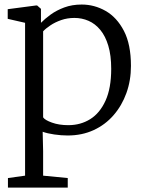

<svg xmlns="http://www.w3.org/2000/svg" viewBox="-20 -586 630 846"><path d="M15 240.5V198.5L90.5 188V-485.5L14 -503V-545.5L139.5 -562H143.5L160.5 -547V-485.5Q177.5 -503 203.2 -521.8Q229 -540.5 263.2 -553.2Q297.5 -566 340 -566Q396 -566 445.5 -537.8Q495 -509.5 526 -450Q557 -390.5 557 -295.5Q557 -231.5 537 -176Q517 -120.5 480.2 -78.2Q443.5 -36 392.2 -12.5Q341 11 278 11Q250 11 219 6.5Q188 2 168 -5.5L170 80V188L278.5 198.5V240.5ZM281 -34.5Q335 -34.5 377.5 -61Q420 -87.5 445 -142.5Q470 -197.5 470 -282.5Q470 -342 457.2 -384.5Q444.5 -427 422 -454.2Q399.5 -481.5 370.2 -494.2Q341 -507 308 -507Q276.5 -507 249.5 -497.5Q222.5 -488 202 -474.2Q181.5 -460.5 170 -448V-69Q177.5 -57 208.8 -45.8Q240 -34.5 281 -34.5Z"/></svg>

Font: Merriweather 28pt Light
Style: Regular
Weight: 300
Version: Version 2.100